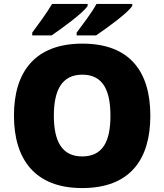

<svg xmlns="http://www.w3.org/2000/svg" viewBox="-20 -947 837 977"><path d="M653 -917V-927H471C447 -882 398 -819 370 -781V-767H469C521 -802 632 -882 653 -917ZM426 -917V-927H245C219 -882 172 -819 144 -781V-767H243C294 -802 405 -882 426 -917ZM745 -358C745 -580 643 -725 399 -725C158 -725 51 -581 51 -359C51 -136 158 10 398 10C643 10 745 -137 745 -358ZM254 -358C254 -487 294 -567 399 -567C504 -567 542 -487 542 -358C542 -229 504 -151 398 -151C295 -151 254 -229 254 -358Z"/></svg>

Font: Noto Sans Sinhala Black
Style: Regular
Weight: 900
Designer: Jelle Bosma - Monotype Design Team
Foundry: Monotype Imaging Inc.
Version: Version 2.006